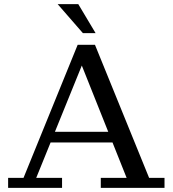

<svg xmlns="http://www.w3.org/2000/svg" viewBox="-20 -902 829 922"><path d="M19 0V-48H93L353 -687H436L696 -48H770V0H464V-48H588L357 -627H389L154 -48H278V0ZM205 -218V-269H541V-218ZM378 -743 257 -882H356L439 -743Z"/></svg>

Font: Montagu Slab
Style: Bold
Weight: 700
Designer: Florian Karsten
Foundry: Florian Karsten
Version: Version 1.000